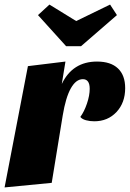

<svg xmlns="http://www.w3.org/2000/svg" viewBox="-23 -799 567 839"><path d="M401 -530Q461 -530 492.5 -500Q524 -470 524 -414Q524 -350 486 -309.5Q448 -269 389 -269Q370 -269 353 -273.5Q336 -278 328 -288Q345 -311 357 -346.5Q369 -382 369 -411Q369 -453 339 -453Q309 -453 286.5 -413Q264 -373 251 -294L203 0L-3 20L99 -510L263 -530L247 -432Q294 -530 401 -530ZM458 -779 488 -733 331 -597H266L143 -733L193 -779L310 -707Z"/></svg>

Font: Sansita ExtraBold Italic
Style: Regular
Weight: 800
Italic angle: -11°
Designer: Pablo Cosgaya
Foundry: Omnibus-Type
Version: Version 1.006